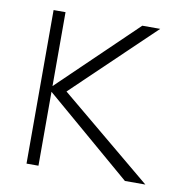

<svg xmlns="http://www.w3.org/2000/svg" viewBox="-66 -602 633 665"><g transform="rotate(10 250.0 -270.0)"><path d="M70 -540H112V-280L382 -540H445L163 -270L488 0H416L112 -260V0H70Z"/></g></svg>

Font: Tap Sans
Style: Regular
Weight: 400
Designer: Tap Payments
Foundry: Tap Payments
Version: Version 1.001;Glyphs 3.1.2 (3151)